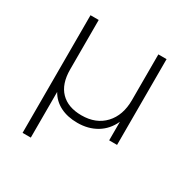

<svg xmlns="http://www.w3.org/2000/svg" viewBox="-161 -670 997 1012"><g transform="rotate(30 337.5 -164.0)"><path d="M569 -522V0H521V-113Q495 -56 445 -26Q395 4 329 4Q269 4 224.5 -18.5Q180 -41 156 -84V194H106V-522H156V-221Q156 -133 201 -87Q246 -41 328 -41Q416 -41 467.5 -96Q519 -151 519 -244V-522Z"/></g></svg>

Font: Montserrat Alternates Light
Style: Regular
Weight: 300
Designer: Julieta Ulanovsky
Foundry: Julieta Ulanovsky
Version: Version 7.200